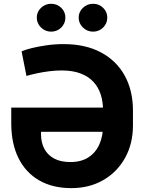

<svg xmlns="http://www.w3.org/2000/svg" viewBox="-20 -966 748 996"><path d="M309.3 -737.2Q424.4 -737.2 505 -693.5Q585.6 -649.9 627.7 -572.4Q669.7 -495 669.7 -392.8V-316.1Q669.7 -220.9 629.1 -147.4Q588.4 -73.9 516.2 -32Q443.9 9.9 350.1 9.9Q252.8 9.9 183.1 -30.4Q113.3 -70.7 76 -145.6Q38.7 -220.5 38.4 -325.3V-407.7H556.1V-282.3H192.8V-267.8Q193.2 -225.5 210.4 -193.4Q227.6 -161.2 261.4 -143.3Q295.1 -125.4 345.2 -125.4Q401.3 -125.4 438.9 -149.9Q476.6 -174.4 495.6 -217.5Q514.6 -260.7 514.6 -316.1V-392.8Q514.6 -437.9 502.5 -475.7Q490.4 -513.5 464.5 -541.5Q438.6 -569.6 397.7 -585Q356.9 -600.5 299.4 -600.5Q269.9 -600.5 237.4 -596.6Q204.9 -592.7 173.7 -586.1Q142.4 -579.5 117.2 -572.1L92 -699.6Q109.7 -707.7 143.8 -716.3Q177.9 -724.8 221.2 -731Q264.6 -737.2 309.3 -737.2ZM245.4 -801.8Q214.8 -801.8 192.8 -823.3Q170.8 -844.8 170.8 -874.3Q170.8 -904.5 192.8 -925.4Q214.8 -946.4 245.4 -946.4Q276.3 -946.4 297.8 -925.4Q319.2 -904.5 319.2 -874.3Q319.2 -844.8 297.8 -823.3Q276.3 -801.8 245.4 -801.8ZM462.7 -801.8Q432.2 -801.8 410.2 -823.3Q388.1 -844.8 388.1 -874.3Q388.1 -904.5 410.2 -925.4Q432.2 -946.4 462.7 -946.4Q493.6 -946.4 515.1 -925.4Q536.6 -904.5 536.6 -874.3Q536.6 -844.8 515.1 -823.3Q493.6 -801.8 462.7 -801.8Z"/></svg>

Font: InterMG
Style: Bold
Weight: 700
Designer: Rasmus Andersson
Foundry: rsms
Version: Version 3.019;December 26, 2023;FontCreator 15.0.0.2955 64-b